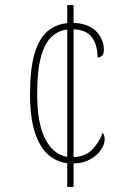

<svg xmlns="http://www.w3.org/2000/svg" viewBox="-20 -734 504 754"><path d="M244 -93Q202 -98 169 -127Q136 -156 117 -214Q98 -272 98 -365Q98 -465 116 -524.5Q134 -584 167 -611.5Q200 -639 244 -643V-714H269V-644Q327 -642 357.5 -611Q388 -580 388 -538Q388 -522 380.5 -515Q373 -508 363 -508Q363 -558 341 -587.5Q319 -617 269 -619V-117Q317 -119 344 -148.5Q371 -178 383 -213Q391 -204 391 -186Q391 -168 377 -146.5Q363 -125 335.5 -109Q308 -93 269 -92V0H244ZM244 -618Q208 -614 181.5 -588.5Q155 -563 140.5 -509.5Q126 -456 126 -366Q126 -248 158 -187.5Q190 -127 244 -118Z"/></svg>

Font: Noto Serif Condensed Thin
Style: Regular
Weight: 100
Width: 3
Designer: Monotype Design Team
Foundry: Monotype Imaging Inc.
Version: Version 2.013; ttfautohint (v1.8.4.7-5d5b)